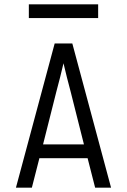

<svg xmlns="http://www.w3.org/2000/svg" viewBox="-20 -872 590 892"><path d="M54 0 234 -670H316L496 0H422L387 -137H163L128 0ZM370 -201 308 -447Q299 -479 291 -512Q283 -545 275 -578Q267 -545 259 -512Q251 -479 242 -447L180 -201ZM114 -788V-852H436V-788Z"/></svg>

Font: Lode
Style: Regular
Weight: 400
Monospace: yes
Designer: Belleve Invis
Foundry: Belleve Invis
Version: Version 29.2.0; ttfautohint (v1.8.3)